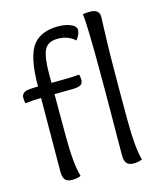

<svg xmlns="http://www.w3.org/2000/svg" viewBox="-112 -824 755 907"><g transform="rotate(-15 265.5 -370.0)"><path d="M84 -49 86 -409Q53 -409 8 -404Q5 -414 5 -431Q5 -459 42 -463Q64 -465 86 -465Q86 -615 130 -668Q170 -715 250 -715Q286 -715 312 -704Q338 -693 338 -674Q338 -655 318 -628Q284 -659 234 -659Q184 -659 168 -624Q152 -589 152 -512V-465Q249 -465 288 -469Q292 -461 292 -443.5Q292 -426 281.5 -419Q271 -412 243.5 -411Q216 -410 152 -410V-202Q152 -69 171 -5Q153 3 129 3Q105 3 94.5 -9Q84 -21 84 -49ZM385 -49 387 -335V-451Q387 -687 379 -740Q395 -743 414 -743Q460 -743 460 -705Q460 -701 458 -652Q453 -528 453 -358V-202Q453 -69 471 -5Q453 3 429.5 3Q406 3 395.5 -9Q385 -21 385 -49Z"/></g></svg>

Font: Overlock
Style: Regular
Weight: 400
Designer: Dario Muhafara
Foundry: Dario Manuel Muhafara
Version: Version 1.002